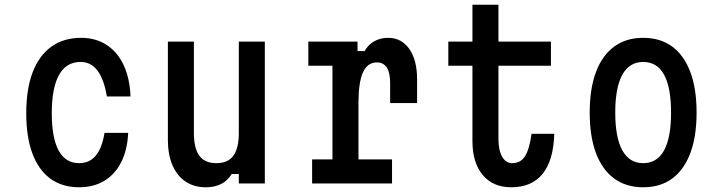

<svg xmlns="http://www.w3.org/2000/svg" viewBox="-20 -776 3040 812"><path d="M315 16Q243 16 193 -20.5Q143 -57 117 -127Q91 -197 91 -297Q91 -399 118 -470Q145 -541 197 -578.5Q249 -616 323 -616Q385 -616 431 -586Q477 -556 503 -500.5Q529 -445 532 -368H432Q420 -440 392.5 -477Q365 -514 321 -514Q260 -514 229.5 -459Q199 -404 199 -297Q199 -193 228 -139.5Q257 -86 315 -86Q359 -86 385.5 -118.5Q412 -151 422 -214H522Q519 -143 493 -91Q467 -39 421.5 -11.5Q376 16 315 16Z M1100 -600V0H990V-40H960Q943 -12 915.5 2Q888 16 850 16Q801 16 765 -8Q729 -32 709.5 -77Q690 -122 690 -184V-600H800V-214Q800 -149 823 -117.5Q846 -86 895 -86Q944 -86 967 -117.5Q990 -149 990 -214V-600Z M1284 -600H1492V-560H1522Q1536 -586 1562 -601Q1588 -616 1621 -616Q1678 -616 1711 -569Q1744 -522 1744 -440V-340H1630V-424Q1630 -512 1574 -512Q1534 -512 1515 -470Q1496 -428 1496 -340V-102H1638V0H1300V-102H1386V-498H1284Z M2088 -756V-600H2310V-498H2088V-190Q2088 -141 2103.5 -113.5Q2119 -86 2146 -86Q2182 -86 2200.5 -115.5Q2219 -145 2228 -210H2324Q2321 -98 2275 -41Q2229 16 2142 16Q2065 16 2021.5 -36Q1978 -88 1978 -180V-498H1876V-600H1978V-756Z M2700 16Q2628 16 2577.5 -21Q2527 -58 2500.5 -128.5Q2474 -199 2474 -300Q2474 -401 2500.5 -471.5Q2527 -542 2577.5 -579Q2628 -616 2700 -616Q2773 -616 2823 -579Q2873 -542 2899.5 -471.5Q2926 -401 2926 -300Q2926 -199 2899.5 -128.5Q2873 -58 2823 -21Q2773 16 2700 16ZM2700 -86Q2759 -86 2788.5 -140Q2818 -194 2818 -300Q2818 -406 2788.5 -460Q2759 -514 2700 -514Q2642 -514 2612 -460Q2582 -406 2582 -300Q2582 -194 2612 -140Q2642 -86 2700 -86Z"/></svg>

Font: Martian Mono Condensed
Style: Regular
Weight: 400
Width: 3
Designer: Roman Shamin
Foundry: Evil Martians
Version: Version 1.000